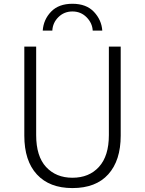

<svg xmlns="http://www.w3.org/2000/svg" viewBox="-20 -960 753 998"><path d="M202.1 -800.8Q206.1 -858.4 245.6 -899.4Q285.2 -940.4 356.4 -940.4Q428.7 -940.4 468.3 -898.4Q507.8 -856.4 511.7 -800.8H461.9Q460 -839.8 430.2 -870.1Q400.4 -900.4 356.4 -900.4Q313.5 -900.4 283.7 -871.1Q253.9 -841.8 252 -800.8ZM106.4 -254.9V-717.8H168V-257.8Q168 -147.5 219.7 -91.8Q271.5 -36.1 356.4 -36.1Q443.4 -36.1 494.6 -92.8Q545.9 -149.4 545.9 -257.8V-717.8H607.4V-254.9Q607.4 -126 543 -54.2Q478.5 17.6 356.4 17.6Q237.3 17.6 171.9 -53.2Q106.4 -124 106.4 -254.9Z"/></svg>

Font: Gothic A1 Light
Style: Regular
Weight: 300
Version: Version 2.50